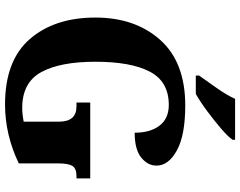

<svg xmlns="http://www.w3.org/2000/svg" viewBox="-118 -850 977 782"><g transform="rotate(90 371.0 -458.5)"><path d="M405 10Q528 10 645 -46V-206Q645 -248 655.5 -264.5Q666 -281 696 -281H706V-337H397V-281H413Q475 -281 475 -210V-66Q445 -60 419 -60Q316 -60 273.5 -137Q231 -214 231 -358Q231 -503 271.5 -580Q312 -657 407 -657Q462 -657 491 -619.5Q520 -582 520 -518Q588 -518 621 -544.5Q654 -571 654 -607Q654 -656 592 -690Q530 -724 409 -724Q233 -724 142 -622Q51 -520 51 -358Q51 -192 138.5 -91Q226 10 405 10ZM287 -767H362Q394 -785 433 -814Q472 -843 504.5 -871Q537 -899 549 -917V-927H382Q367 -893 337.5 -851.5Q308 -810 287 -780Z"/></g></svg>

Font: Noto Serif SemiCondensed Extra
Style: Regular
Weight: 800
Width: 4
Designer: Monotype Design Team
Foundry: Monotype Imaging Inc.
Version: Version 1.002